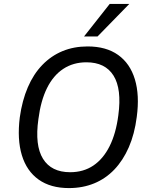

<svg xmlns="http://www.w3.org/2000/svg" viewBox="-20 -951 765 980"><path d="M332 9Q238 9 177 -34.5Q116 -78 91.5 -159Q67 -240 81 -352Q93 -438 122 -505.5Q151 -573 196 -619.5Q241 -666 299 -690Q357 -714 427 -714Q522 -714 583 -670.5Q644 -627 668.5 -546Q693 -465 678 -354Q667 -267 637.5 -199.5Q608 -132 563.5 -85.5Q519 -39 460.5 -15Q402 9 332 9ZM338 -72Q406 -72 456.5 -106Q507 -140 539.5 -205Q572 -270 584 -363Q602 -497 559.5 -565Q517 -633 421 -633Q354 -633 303 -599.5Q252 -566 220 -501.5Q188 -437 176 -343Q157 -209 199.5 -140.5Q242 -72 338 -72ZM409 -765 540 -931H640L478 -765Z"/></svg>

Font: Nunito Sans 10pt SemiCondensed Medium
Style: Italic
Weight: 500
Width: 4
Italic angle: -9°
Designer: Vernon Adams
Foundry: Vernon Adams
Version: Version 3.101;gftools[0.9.27]